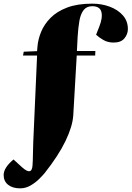

<svg xmlns="http://www.w3.org/2000/svg" viewBox="-109 -802 720 1051"><path d="M396 -768Q365 -768 348.5 -746.5Q332 -725 325.5 -687.5Q319 -650 316 -601L312 -523H413L412 -498H311L292 -170Q288 -110 249.5 -30Q211 50 135 146Q125 158 105.5 177.5Q86 197 59 213Q32 229 1 229Q-40 229 -64.5 209.5Q-89 190 -89 156Q-89 116 -35 71L11 113Q65 162 69 104Q70 95 70.5 76Q71 57 71.5 35Q72 13 72.5 -3.5Q73 -20 73 -23L94 -498H17L21 -519L94 -522L96 -546Q99 -586 116 -627.5Q133 -669 167.5 -704Q202 -739 258 -760.5Q314 -782 396 -782Q447 -782 491.5 -765.5Q536 -749 563.5 -718Q591 -687 591 -643Q591 -615 572 -592Q553 -569 513 -569Q482 -569 458 -582.5Q434 -596 417 -612L434 -655Q454 -705 446 -736.5Q438 -768 396 -768Z"/></svg>

Font: Literata 72pt Black
Style: Italic
Weight: 900
Italic angle: -2°
Designer: Latin by Veronika Burian and Jose Scaglione. Greek by Irene Vlachou. Cyrillic by Vera Evstafieva
Foundry: TypeTogether
Version: Version 3.002